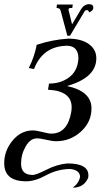

<svg xmlns="http://www.w3.org/2000/svg" viewBox="-20 -663 497 912"><path d="M312.5 -493.2H299.8L269 -608.9Q266.6 -619.6 261.2 -622.6L248.5 -626L250.5 -641.6H325.7L323.2 -625H314.5Q306.2 -625 305.2 -617.2Q305.2 -614.7 322.3 -547.4L361.8 -613.8Q377.9 -643.1 403.3 -643.1Q423.3 -643.1 423.3 -626.5Q423.3 -612.8 403.8 -604Q399.9 -615.2 392.1 -615.2Q386.2 -615.2 382.8 -610.8ZM325.7 228.5Q355 206.5 360.4 176.8Q358.9 143.1 310.5 139.6Q251 141.1 198.7 169.7Q146.5 198.2 104.5 198.2Q0 198.2 0 112.3Q0 52.7 39.8 4.6Q79.6 -43.5 136.2 -43.5Q151.9 -43.5 181.4 -35.9Q210.9 -28.3 223.6 -28.3Q300.3 -28.3 318.4 -130.9Q320.3 -143.1 320.3 -153.8Q320.3 -231.4 208 -236.8L212.9 -266.1Q266.1 -266.1 304.7 -293Q349.1 -323.7 352.5 -385.3Q352.5 -444.3 298.8 -445.8Q183.1 -443.8 141.6 -335L116.7 -339.8Q144.5 -395.5 154.3 -450.2Q230.5 -475.1 304.7 -479.5Q365.2 -479.5 401.4 -454.1Q437.5 -428.7 437.5 -386.2Q437.5 -293.9 297.9 -254.4Q414.6 -229.5 414.6 -148.4Q414.6 -83.5 364.3 -37.8Q314 7.8 246.6 7.8Q229 7.8 199.7 1Q170.4 -5.9 156.2 -5.9Q124 -5.9 102.1 32.2Q80.1 70.3 80.1 114.7Q80.1 168 135.3 168Q151.9 168 201.2 142.8Q250.5 117.7 300.3 113.3Q399.9 113.3 399.9 169.9L398.9 181.6Q378.4 228.5 325.7 228.5Z"/></svg>

Font: Kelvinch
Style: Italic
Weight: 400
Italic angle: -10°
Designer: Paul James Miller
Foundry: High-Logic / Made with FontCreator
Version: Version 3.40;July 22, 2017;FontCreator 11.0.0.2388 64-bit